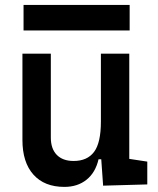

<svg xmlns="http://www.w3.org/2000/svg" viewBox="-20 -730 626 760"><path d="M234.9 9.8Q155.8 9.8 112.3 -38.8Q68.8 -87.4 68.8 -175.8V-517.6H181.2V-185.5Q181.2 -141.1 204.8 -116.9Q228.5 -92.8 271.5 -92.8Q325.2 -92.8 352.3 -128.7Q379.4 -164.6 379.4 -249L405.8 -99.6H370.1Q357.9 -46.9 322.5 -18.6Q287.1 9.8 234.9 9.8ZM388.2 4.9 379.4 -119.1V-210H491.7V-101.1L563 -90.3V0ZM379.4 -146.5V-517.6H491.7V-175.8ZM73.2 -609.4V-710.4H493.2V-609.4Z"/></svg>

Font: Cascadia Code Medium
Style: Regular
Weight: 500
Monospace: yes
Designer: Aaron Bell
Foundry: Saja Typeworks
Version: Version 2407.024